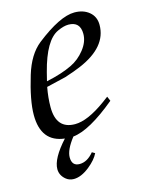

<svg xmlns="http://www.w3.org/2000/svg" viewBox="-101 -526 583 769"><g transform="rotate(-15 190.0 -141.0)"><path d="M296 -371Q296 -422 247 -422Q228 -422 202 -410Q147 -385 115 -261L106 -225Q171 -239 212 -259Q246 -275 271 -306.5Q296 -338 296 -371ZM206 96 218 103Q206 128 175 153Q140 181 109 181Q90 181 76 169Q55 151 55 126Q55 82 116 15Q20 4 20 -108Q20 -168 50 -267Q74 -346 122 -384Q223 -463 283 -463Q320 -463 344 -443Q368 -423 368 -389Q368 -297 247 -246Q224 -236 181 -222L101 -203Q93 -160 93 -121Q93 -30 171 -30Q223 -30 300 -86L323 -103L331 -84Q219 9 151 16Q115 62 115 93Q115 129 147 129Q179 129 206 96Z"/></g></svg>

Font: GFS Didot
Style: Italic
Weight: 400
Italic angle: -12°
Designer: Takis Katsoulidis and George D. Matthiopoulos
Foundry: George Matthiopoulos and Takis Katsoulidis
Version: Version 1.0